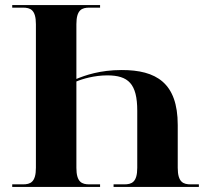

<svg xmlns="http://www.w3.org/2000/svg" viewBox="-20 -734 820 754"><path d="M28 0H373V-10H331C302 -10 280 -18 280 -75V-414C303 -424 351 -438 401 -438C484 -438 519 -405 519 -299V-75C519 -18 497 -10 468 -10H426V0H761V-10H729C700 -10 678 -18 678 -75V-243C678 -409 593 -459 458 -459C372 -459 314 -438 280 -424V-639C280 -696 302 -704 331 -704H373V-714H28V-704H70C99 -704 121 -696 121 -639V-75C121 -18 99 -10 70 -10H28Z"/></svg>

Font: Noto Serif Display
Style: Bold
Weight: 700
Designer: Monotype Design Team
Foundry: Monotype Imaging Inc.
Version: Version 2.009